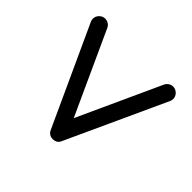

<svg xmlns="http://www.w3.org/2000/svg" viewBox="-136 -702 858 858"><g transform="rotate(45 293.0 -273.5)"><path d="M320.8 -10.7Q310.1 0 293 0Q275.9 0 265.1 -11.2Q261.7 -14.2 258.8 -20.5L42 -492.7Q39.1 -499.5 39.1 -507.8Q39.1 -523.4 50.8 -535.2Q62.5 -546.9 78.1 -546.9Q94.2 -546.9 106 -535.6Q109.9 -531.7 113.3 -525.4L293 -132.8L472.7 -525.4Q476.1 -531.7 480.5 -535.6Q491.7 -546.9 507.8 -546.9Q523.4 -546.9 535.2 -535.2Q546.9 -523.4 546.9 -507.8Q546.9 -499.5 543.9 -492.7L327.1 -20.5Q324.2 -14.2 320.8 -10.7Z"/></g></svg>

Font: Comfortaa
Style: Regular
Weight: 400
Designer: Johan Aakerlund
Foundry: Johan Aakerlund
Version: Version 2.001; ttfautohint (v1.4.1)